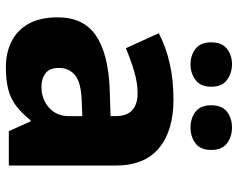

<svg xmlns="http://www.w3.org/2000/svg" viewBox="-98 -701 809 653"><g transform="rotate(90 306.5 -374.5)"><path d="M318 -560Q425 -560 484 -510.5Q543 -461 543 -364V0H426L393 -74H389Q366 -45 341.5 -26Q317 -7 285.5 1.5Q254 10 208 10Q160 10 121.5 -9Q83 -28 61 -67Q39 -106 39 -166Q39 -254 100.5 -296Q162 -338 281 -343L375 -346V-362Q375 -402 354.5 -420Q334 -438 298 -438Q262 -438 223 -426.5Q184 -415 144 -398L93 -510Q138 -534 195 -547Q252 -560 318 -560ZM324 -248Q261 -246 236 -225.5Q211 -205 211 -170Q211 -139 229 -125Q247 -111 275 -111Q317 -111 346 -136.5Q375 -162 375 -206V-250ZM124 -688Q124 -725 146 -742Q168 -759 198 -759Q229 -759 252 -742Q275 -725 275 -688Q275 -652 252 -635Q229 -618 199 -618Q168 -618 146 -635Q124 -652 124 -688ZM338 -688Q338 -725 360 -742Q382 -759 414 -759Q445 -759 467.5 -742Q490 -725 490 -688Q490 -652 467.5 -635Q445 -618 414 -618Q382 -618 360 -635Q338 -652 338 -688Z"/></g></svg>

Font: Noto Sans Armenian ExtraBold
Style: Regular
Weight: 800
Version: Version 2.007